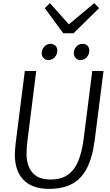

<svg xmlns="http://www.w3.org/2000/svg" viewBox="-20 -1202 704 1230"><path d="M294 8Q187 8 131 -49.2Q75 -106.5 75 -212Q75 -224 76.5 -243.5Q78 -263 81 -290L139 -747H212L156 -302Q153 -279 151.5 -257.5Q150 -236 150 -217Q150 -138.5 188.5 -95.2Q227 -52 304 -52Q374 -52 417 -84Q460 -116 483 -174.5Q506 -233 516 -313L571 -747H643L587 -306Q579.5 -249 566.8 -203.2Q554 -157.5 536 -123Q499.5 -54 440 -23Q380.5 8 294 8ZM289 -817Q272 -817 259.5 -829.8Q247 -842.5 247 -861Q247 -885 263.8 -903Q280.5 -921 302 -921Q322.5 -921 334.8 -909.5Q347 -898 347 -879Q347 -853 330 -835Q313 -817 289 -817ZM495 -817Q477 -817 465 -829.8Q453 -842.5 453 -861Q453 -886 469 -903.5Q485 -921 508 -921Q528.5 -921 540.2 -909.5Q552 -898 552 -879Q552 -853 535.2 -835Q518.5 -817 495 -817ZM451 -989H385L267 -1150L300 -1182L421 -1046L584 -1182L615 -1150Z"/></svg>

Font: Merriweather Sans Variable Regular
Style: Italic
Weight: 300
Italic angle: -8°
Designer: Eben Sorkin
Foundry: Eben Sorkin
Version: Version 2.001